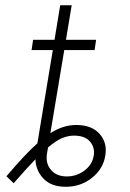

<svg xmlns="http://www.w3.org/2000/svg" viewBox="-20 -696 493 726"><path d="M207.7 -676.1H251.1L229.4 -545.5H343.4L337.7 -506.7H223L170.5 -192.5Q218.8 -223.4 268.1 -223.4Q326.7 -223.4 356.5 -189.8Q386.4 -156.2 378.2 -108Q370.4 -57.5 327.9 -23.6Q285.5 10.3 228.7 10.3Q174.4 10.3 144.9 -20.1Q115.4 -50.4 114 -93.8Q80.6 -59.3 31.6 -3.2L4.3 -29.5Q38.7 -70 67.5 -100.9Q96.2 -131.7 121.4 -154.1L179.7 -506.7H99.4L105.1 -545.5H186.1ZM161.6 -138.5 157.7 -115.1Q151.6 -78.5 172.8 -53.6Q193.9 -28.8 232.6 -28.8Q268.8 -28.8 298.7 -50.6Q328.5 -72.4 334.2 -106.5Q339.8 -137.8 320.5 -160.5Q301.1 -183.2 259.9 -183.2Q237.6 -183.2 214.7 -173.7Q191.8 -164.1 161.6 -138.5Z"/></svg>

Font: Inter Extra Light  BETA
Style: Italic
Weight: 200
Italic angle: 9.39999°
Designer: Rasmus Andersson
Foundry: rsms
Version: Version 3.011;git-f93a4a705